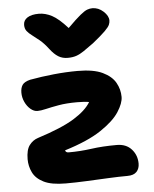

<svg xmlns="http://www.w3.org/2000/svg" viewBox="-56 -856 733 913"><g transform="rotate(-5 310.5 -399.5)"><path d="M221 10Q153 10 116 -8.5Q79 -27 64.5 -57Q50 -87 50 -120Q50 -165 66.5 -187Q83 -209 108 -217Q224 -254 283 -290.5Q342 -327 365 -366Q345 -370 308 -370Q257 -370 220 -363.5Q183 -357 158 -351Q133 -345 117 -345Q100 -345 84 -358.5Q68 -372 58 -393.5Q48 -415 48 -438Q48 -461 57.5 -475Q67 -489 95 -496Q150 -506 209 -512Q268 -518 323 -518Q399 -518 442 -497.5Q485 -477 503 -445Q521 -413 521 -377Q521 -347 494.5 -306Q468 -265 405 -223Q342 -181 231 -147Q234 -136 247 -136Q303 -136 356.5 -143.5Q410 -151 478 -151Q523 -151 548.5 -122.5Q574 -94 574 -54Q574 -30 560 -15Q546 0 516 0Q476 0 425 2.5Q374 5 321 7.5Q268 10 221 10ZM419 -809Q448 -809 471.5 -787.5Q495 -766 495 -744Q495 -734 490.5 -723.5Q486 -713 467.5 -694.5Q449 -676 408 -643Q379 -622 360 -609Q341 -596 323.5 -590Q306 -584 282 -584Q257 -584 237.5 -596Q218 -608 199 -633Q177 -662 157 -678.5Q137 -695 122 -706Q107 -717 98 -728.5Q89 -740 89 -758Q89 -780 108.5 -792.5Q128 -805 163 -805Q194 -805 225.5 -788.5Q257 -772 299 -725Q339 -765 360.5 -782.5Q382 -800 394.5 -804.5Q407 -809 419 -809Z"/></g></svg>

Font: Shantell Sans Normal
Style: Bold
Weight: 700
Designer: Stephen Nixon, Anya Danilova, Shantell Martin
Foundry: Arrow Type
Version: Version 1.009;[a7da0bfa3]